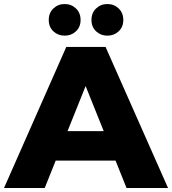

<svg xmlns="http://www.w3.org/2000/svg" viewBox="-34 -933 854 953"><path d="M-14 0 295 -700H490L800 0H594L352 -603H430L188 0ZM155 -136 206 -282H548L599 -136ZM499 -756Q466 -756 443 -777.5Q420 -799 420 -834Q420 -869 443 -891Q466 -913 499 -913Q532 -913 555 -891Q578 -869 578 -834Q578 -799 555 -777.5Q532 -756 499 -756ZM287 -756Q254 -756 231 -777.5Q208 -799 208 -834Q208 -869 231 -891Q254 -913 287 -913Q320 -913 343 -891Q366 -869 366 -834Q366 -799 343 -777.5Q320 -756 287 -756Z"/></svg>

Font: MOST Montserrat ExtraBold
Style: Regular
Weight: 800
Designer: Julieta Ulanovsky
Foundry: Julieta Ulanovsky
Version: Version 8.000;March 11, 2024;FontCreator 15.0.0.2926 64-bit